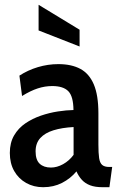

<svg xmlns="http://www.w3.org/2000/svg" viewBox="-20 -771 498 801"><path d="M160 10Q120.5 10 89 -7.8Q57.5 -25.5 39.2 -57.5Q21 -89.5 21 -133Q21 -175.5 38.8 -206Q56.5 -236.5 86 -256.5Q115.5 -276.5 150.5 -288.5Q185.5 -300.5 221.2 -306Q257 -311.5 286.5 -312Q286 -369 265 -390.5Q244 -412 198 -412Q167.5 -412 137.5 -402.2Q107.5 -392.5 72 -370.5L61 -455.5Q96.5 -478.5 138.2 -491Q180 -503.5 223.5 -503.5Q278.5 -503.5 315.5 -483.5Q352.5 -463.5 371.5 -418.5Q390.5 -373.5 390.5 -298.5V-168Q390.5 -132 393.5 -111.8Q396.5 -91.5 406.2 -83Q416 -74.5 435.5 -74.5H448L436.5 10H408Q376.5 10 355.8 2Q335 -6 321.5 -20.8Q308 -35.5 299 -56Q274 -26 238.8 -8Q203.5 10 160 10ZM192.5 -72Q217.5 -72 243 -86Q268.5 -100 287 -125V-241Q239 -238.5 203.2 -227.5Q167.5 -216.5 148 -195Q128.5 -173.5 128.5 -139.5Q128.5 -104 145.5 -88Q162.5 -72 192.5 -72ZM312 -577 141 -644V-751L312 -647Z"/></svg>

Font: Cabin SemiCondensedMedium
Style: Regular
Weight: 500
Width: 4
Designer: Pablo Impallari
Foundry: Pablo Impallari. http://www.impallari.com Igino Marini. http://www.ikern.com
Version: Version 3.001